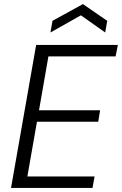

<svg xmlns="http://www.w3.org/2000/svg" viewBox="-20 -920 597 940"><path d="M34 0 157 -700H557L546 -644H217L171 -380H470L461 -324H161L114 -56H443L433 0ZM227 -761 237 -818 386 -900 505 -818 495 -761 376 -845Z"/></svg>

Font: DM Sans 18pt Light
Style: Italic
Weight: 300
Italic angle: -10°
Designer: Colophon Foundry, Jonny Pinhorn
Foundry: Colophon Foundry
Version: Version 4.004;gftools[0.9.30]